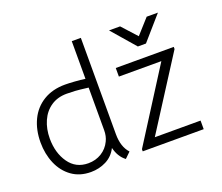

<svg xmlns="http://www.w3.org/2000/svg" viewBox="-121 -904 1260 1092"><g transform="rotate(-20 509.0 -358.5)"><path d="M43 -246Q43 -322 71.5 -381.5Q100 -441 155 -474.5Q210 -508 286 -508Q309 -508 344.5 -505.5Q380 -503 407 -499V-727H462V-144Q462 -67 501 -25L467 8Q428 -21 414 -78Q391 -33 348.5 -11.5Q306 10 256 10Q189 10 141 -24.5Q93 -59 68 -117.5Q43 -176 43 -246ZM393 -124Q407 -152 407 -188V-446Q352 -453 327.5 -454.5Q303 -456 277 -456Q222 -456 182 -429Q142 -402 121 -354.5Q100 -307 100 -249Q100 -162 142 -102Q184 -42 259 -42Q304 -42 339.5 -64Q375 -86 393 -124ZM572 -13 847 -446H590V-498H941V-485L664 -52H941V0H572ZM627 -712H694L775 -623L855 -712H923L799 -570H750Z"/></g></svg>

Font: Bellota Text
Style: Regular
Weight: 400
Designer: Kemie Guaida
Foundry: Kemie Guaida
Version: Version 4.001